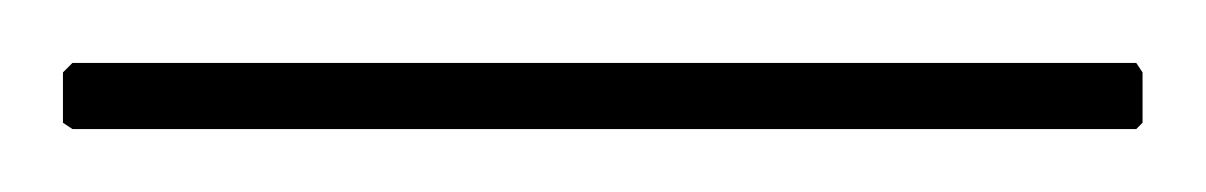

<svg xmlns="http://www.w3.org/2000/svg" viewBox="-22 -24 383 61"><path d="M341 15 339 17H1L-2 15V-1L1 -4H339L341 -1Z"/></svg>

Font: Bilbo Swash Caps
Style: Regular
Weight: 400
Designer: Robert E. Leuschke
Foundry: Robert E. Leuschke
Version: Version 1.003